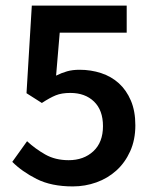

<svg xmlns="http://www.w3.org/2000/svg" viewBox="-20 -656 553 688"><path d="M241 12Q164 12 111.5 -14.5Q59 -41 24 -76L77 -150Q106 -123 142 -102.5Q178 -82 226 -82Q280 -82 314.5 -114Q349 -146 349 -204Q349 -261 317 -292Q285 -323 232 -323Q201 -323 180 -314.5Q159 -306 130 -287L75 -322L94 -636H434V-539H194L181 -385Q201 -395 220.5 -400.5Q240 -406 265 -406Q306 -406 342.5 -394Q379 -382 406 -357.5Q433 -333 449 -295.5Q465 -258 465 -207Q465 -155 446.5 -114Q428 -73 397 -45Q366 -17 325.5 -2.5Q285 12 241 12Z"/></svg>

Font: TypoPRO Source Sans Pro
Style: Regular
Weight: 600
Designer: Paul D. Hunt
Foundry: Adobe Systems Incorporated
Version: Version 2.020;PS 2.000;hotconv 1.0.86;makeotf.lib2.5.63406